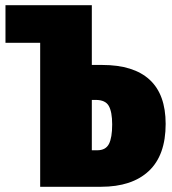

<svg xmlns="http://www.w3.org/2000/svg" viewBox="-20 -716 660 736"><path d="M615 -241Q615 -121 550.5 -60.5Q486 0 367 0H134V-552H1V-696H332V-467H372Q492 -467 553.5 -410.5Q615 -354 615 -241ZM410 -239Q410 -287 397 -310Q384 -333 347 -333H332V-140H353Q385 -140 397.5 -164Q410 -188 410 -239Z"/></svg>

Font: Fira Sans Extra Condensed Black
Style: Regular
Weight: 900
Width: 1
Designer: Carrois Corporate & Edenspiekermann AG
Foundry: Carrois Corporate GbR & Edenspiekermann AG
Version: Version 4.203